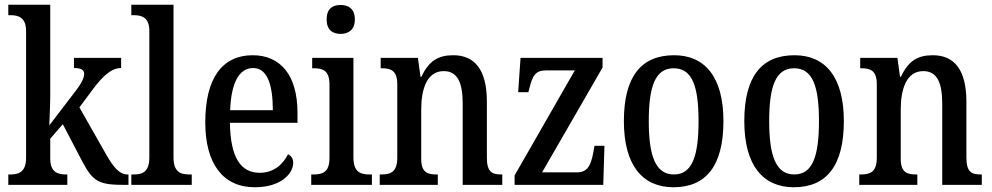

<svg xmlns="http://www.w3.org/2000/svg" viewBox="-20 -780 4186 810"><path d="M15 0H264V-44H258C226 -44 192 -52 192 -110V-195L245 -256L326 -101C373 -11 399 0 509 0H522V-44H518C484 -44 459 -74 428 -128L315 -327L370 -401C414 -460 450 -493 491 -493V-536H292V-493C320 -493 335 -486 335 -469C335 -454 328 -433 295 -391L188 -251C188 -256 192 -340 192 -375V-760H15V-716H24C55 -716 90 -708 90 -650V-114C90 -52 56 -44 24 -44H15Z M534 0H789V-44H779C741 -44 712 -55 712 -116V-760H534V-716H544C576 -716 610 -708 610 -650V-116C610 -55 582 -44 544 -44H534Z M1055 10C1167 10 1217 -49 1217 -93C1217 -112 1207 -124 1195 -129C1174 -87 1135 -51 1076 -51C995 -51 952 -116 950 -262H1235V-305C1235 -463 1163 -547 1046 -547C919 -547 846 -452 846 -264C846 -90 920 10 1055 10ZM1131 -315H951C955 -429 988 -493 1048 -493C1108 -493 1131 -422 1131 -315Z M1417 -637C1450 -637 1477 -654 1477 -698C1477 -743 1450 -759 1417 -759C1383 -759 1358 -743 1358 -698C1358 -654 1383 -637 1417 -637ZM1293 0H1549V-44H1538C1500 -44 1471 -55 1471 -116V-536H1297V-492H1306C1343 -492 1370 -481 1370 -424V-113C1370 -54 1341 -44 1303 -44H1293Z M1582 0H1827V-44H1822C1784 -44 1757 -52 1757 -110V-318C1757 -402 1780 -480 1852 -480C1912 -480 1932 -428 1932 -343V0H2099V-44H2095C2057 -44 2034 -53 2034 -115V-351C2034 -487 1982 -547 1892 -547C1830 -547 1789 -524 1758 -456H1754L1743 -536H1586V-492H1591C1628 -492 1656 -483 1656 -425V-115C1656 -53 1627 -44 1588 -44H1582Z M2151 0H2525L2530 -165H2488L2483 -137C2473 -82 2458 -53 2415 -53H2267L2522 -495V-536H2176L2166 -391H2209L2213 -406C2226 -459 2238 -483 2283 -483H2405L2151 -40Z M2821 10C2959 10 3032 -81 3032 -269C3032 -456 2953 -547 2824 -547C2684 -547 2612 -456 2612 -269C2612 -81 2692 10 2821 10ZM2823 -44C2746 -44 2717 -121 2717 -269C2717 -417 2745 -492 2822 -492C2900 -492 2927 -417 2927 -269C2927 -121 2900 -44 2823 -44Z M3329 10C3467 10 3540 -81 3540 -269C3540 -456 3461 -547 3332 -547C3192 -547 3120 -456 3120 -269C3120 -81 3200 10 3329 10ZM3331 -44C3254 -44 3225 -121 3225 -269C3225 -417 3253 -492 3330 -492C3408 -492 3435 -417 3435 -269C3435 -121 3408 -44 3331 -44Z M3605 0H3850V-44H3845C3807 -44 3780 -52 3780 -110V-318C3780 -402 3803 -480 3875 -480C3935 -480 3955 -428 3955 -343V0H4122V-44H4118C4080 -44 4057 -53 4057 -115V-351C4057 -487 4005 -547 3915 -547C3853 -547 3812 -524 3781 -456H3777L3766 -536H3609V-492H3614C3651 -492 3679 -483 3679 -425V-115C3679 -53 3650 -44 3611 -44H3605Z"/></svg>

Font: Noto Serif Thai Condensed Medium
Style: Regular
Weight: 500
Width: 3
Designer: Monotype Design Team
Foundry: Monotype Imaging Inc.
Version: Version 2.002